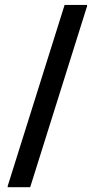

<svg xmlns="http://www.w3.org/2000/svg" viewBox="-20 -687 390 790"><path d="M11.7 83.3V78.3L245.8 -666.7H338.3V-661.7L104.2 83.3Z"/></svg>

Font: Familjen Grotesk GF Medium
Style: Regular
Weight: 500
Designer: Anders Wikstroem, Jonas Baeckman, Matilda Gysing, Kristian Moeller
Foundry: Familjen STHLM AB
Version: Version 2.000; Beta; Release 4; Build 6